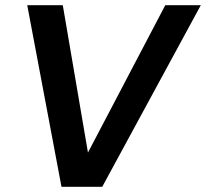

<svg xmlns="http://www.w3.org/2000/svg" viewBox="-20 -720 794 740"><path d="M85 -700H222L319 -132L617 -700H754L374 0H217Z"/></svg>

Font: Rethink Sans
Style: Bold Italic
Weight: 700
Italic angle: -10°
Designer: The Rethink Sans project authors (Hans Thiessen). DM Sans designed by Colophon Foundry.
Foundry: Rethink Communications LLC
Version: Version 1.001